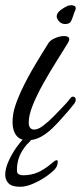

<svg xmlns="http://www.w3.org/2000/svg" viewBox="-29 -532 310 735"><path d="M76 5Q48 5 33.5 -13.5Q19 -32 19 -65Q19 -80 22 -98Q26 -120 37.5 -149.5Q49 -179 64 -208.5Q79 -238 91 -259Q99 -273 110 -291.5Q121 -310 131 -326L154 -363Q161 -377 180.5 -385.5Q200 -394 216 -394Q236 -394 236 -382Q236 -375 230 -366Q211 -335 185.5 -294.5Q160 -254 136 -211Q112 -168 96.5 -129.5Q81 -91 81 -64Q81 -36 102 -36Q117 -36 136.5 -51Q156 -66 175 -85Q194 -104 204 -115L224 -136Q229 -141 233 -146.5Q237 -152 241 -157Q245 -162 250 -162Q261 -162 261 -149Q261 -144 256 -136Q245 -122 234 -109Q223 -96 211 -83Q194 -63 173 -42.5Q152 -22 128 -8.5Q104 5 76 5ZM221 -440Q201 -440 191 -459Q188 -464 188 -469Q188 -482 202.5 -493Q217 -504 227 -508Q230 -510 234.5 -511Q239 -512 243 -512Q261 -512 261 -500Q261 -496 258 -490Q255 -484 252 -474Q249 -464 243.5 -452Q238 -440 221 -440ZM48 183Q17 183 4 170Q-9 157 -9 137Q-9 113 4 84.5Q17 56 34 32Q51 8 62 -1Q73 -10 81 -10Q91 -10 91 -1Q91 5 82 13Q73 21 65 32Q47 57 41 79.5Q35 102 36 123Q36 131 43 135Q50 139 58 139Q90 139 115.5 128Q141 117 169 93Q192 73 192 87Q192 105 179 118Q164 133 141 148Q118 163 93.5 173Q69 183 48 183Z"/></svg>

Font: Birthstone Bounce Medium
Style: Regular
Weight: 500
Designer: Robert E. Leuschke
Foundry: Rob Leuschke
Version: Version 1.010; ttfautohint (v1.8.3)